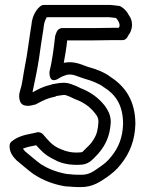

<svg xmlns="http://www.w3.org/2000/svg" viewBox="-20 -751 603 780"><path d="M19 -160C17 -129 39 -108 48 -99C69 -82 91 -62 117 -43L119 -42C153 -20 191 -4 239 5C247 6 253 7 263 7C264 7 270 8 274 8C285 9 298 9 309 9C359 9 388 -14 414 -31C436 -47 454 -61 472 -85C508 -130 528 -182 530 -247C530 -342 488 -400 431 -437C406 -457 369 -471 338 -479C318 -485 284 -505 240 -496L239 -495C244 -524 250 -556 253 -587H363C390 -587 409 -588 437 -588H477C489 -588 497 -596 501 -607C519 -628 523 -665 503 -690C499 -698 491 -712 473 -723C470 -725 467 -727 463 -727C447 -729 441 -730 427 -731H159C153 -731 148 -729 143 -725C122 -708 110 -678 108 -652C105 -629 100 -605 97 -579C92 -541 85 -499 77 -459C73 -436 71 -419 66 -398C63 -386 52 -363 62 -338C65 -331 71 -325 79 -323C98 -318 111 -324 117 -325C119 -325 123 -326 125 -327C135 -332 145 -337 154 -342H155C168 -349 184 -354 203 -358C205 -358 207 -360 209 -361C223 -363 239 -366 245 -365C256 -362 276 -353 285 -348C286 -348 287 -347 288 -347C323 -334 347 -315 366 -291C376 -278 379 -273 380 -257C378 -225 374 -206 360 -184C349 -165 338 -157 320 -139C314 -133 316 -133 306 -132C276 -129 251 -135 232 -143L214 -151C190 -163 174 -183 155 -205C149 -212 138 -216 129 -213C105 -206 63 -205 28 -177C23 -173 19 -167 19 -160ZM73 -147C89 -154 108 -157 127 -161C144 -142 162 -122 192 -107L210 -98L211 -97C238 -85 272 -79 310 -82C330 -83 346 -93 356 -103C372 -119 387 -133 402 -158C420 -188 428 -219 430 -256V-258C429 -286 418 -304 406 -321C382 -352 349 -377 307 -393C294 -400 275 -408 257 -413H256C232 -418 208 -411 199 -410C195 -410 191 -409 188 -407C166 -402 148 -395 131 -386C123 -382 117 -378 112 -376C113 -380 113 -382 114 -386C119 -409 123 -428 127 -449C135 -489 142 -533 147 -573C150 -597 155 -619 158 -646C159 -658 165 -673 170 -681H424C434 -680 441 -679 451 -678C455 -675 474 -650 462 -638H437C407 -638 388 -637 363 -637H233C219 -637 210 -625 207 -613C205 -609 204 -604 204 -604C198 -550 192 -505 181 -459C181 -459 177 -407 218 -432C229 -439 238 -443 251 -447C277 -452 291 -441 324 -431C351 -424 385 -410 400 -398C401 -397 402 -396 403 -396C449 -367 480 -325 480 -247C478 -192 462 -152 432 -115C416 -95 406 -87 386 -73C357 -53 343 -41 309 -41C297 -41 285 -41 277 -42H273C270 -43 268 -43 266 -43C260 -43 253 -44 247 -45C206 -53 175 -66 146 -84C123 -101 103 -119 82 -136C78 -141 75 -144 73 -147Z"/></svg>

Font: Hussar Pisanka
Style: Out
Weight: 400
Designer: Robert Jablonski
Foundry: Cannot Into Space Fonts
Version: Version 1.070